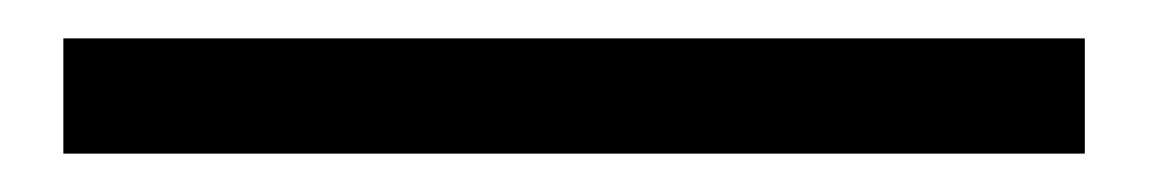

<svg xmlns="http://www.w3.org/2000/svg" viewBox="-20 60 599 100"><path d="M13 140H545V80H13Z"/></svg>

Font: Noto Sans CJK HK
Style: Regular
Weight: 400
Designer: Ryoko NISHIZUKA 西塚涼子 (kana, bopomofo & ideographs); Paul D. Hunt (Latin, Greek & Cyrillic); Sandoll Communications 산돌커뮤니
Foundry: Adobe
Version: Version 2.004;hotconv 1.0.118;makeotfexe 2.5.65603